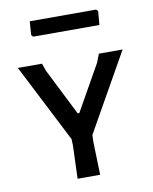

<svg xmlns="http://www.w3.org/2000/svg" viewBox="-79 -745 641 805"><g transform="rotate(-10 241.5 -342.5)"><path d="M388 -619H106L99 -627L103 -685H385L393 -678ZM279 -170 278 -140 282 0H186L191 -140L190 -168L20 -501H123L134 -469L234 -270H241L351 -465L365 -501H466Z"/></g></svg>

Font: Alegreya Sans SC Medium
Style: Regular
Weight: 500
Designer: Juan Pablo del Peral
Foundry: Huerta Tipografica
Version: Version 2.001;PS 002.001;hotconv 1.0.88;makeotf.lib2.5.64775